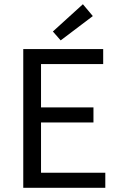

<svg xmlns="http://www.w3.org/2000/svg" viewBox="-20 -888 567 908"><path d="M230 -739 267 -697 419 -812 372 -868ZM90 -656V0H478V-71H174V-309H422V-380H174V-585H468V-656Z"/></svg>

Font: Cambridge Sans
Style: Regular
Weight: 400
Version: Version 2.020;PS 002.020;hotconv 1.0.88;makeotf.lib2.5.64775